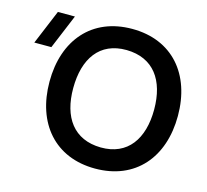

<svg xmlns="http://www.w3.org/2000/svg" viewBox="-107 -858 1073 996"><g transform="rotate(15 429.5 -360.0)"><path d="M484.5 15C700.5 15 829.5 -136.5 829.5 -360C829.5 -583.5 700.5 -735 484.5 -735C269 -735 140 -583.5 140 -360C140 -136.5 269 15 484.5 15ZM11.5 -535H103L180 -720H88.5ZM267.5 -360C268 -517.5 339.5 -623 484.5 -621.5C629.5 -619.5 702 -517.5 702 -360C702 -202.5 629.5 -97 484.5 -98.5C339.5 -100.5 267 -202.5 267.5 -360Z"/></g></svg>

Font: Manrope
Style: Bold
Weight: 700
Designer: Mikhail Sharanda
Foundry: Mikhail Sharanda
Version: Version 4.505;FEAKit 1.0